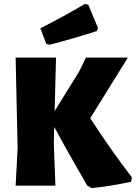

<svg xmlns="http://www.w3.org/2000/svg" viewBox="-20 -938 690 970"><path d="M646 -42 643 -20Q538 3 443 12L421 0Q319 -175 254 -297L252 -210L260 0H59L69 -190L59 -647H263L256 -377L380 -577L414 -647H626L436 -341Q528 -197 646 -42ZM426 -914 475 -797 469 -781Q337 -739 231 -712L214 -716L184 -795Q302 -855 409 -918Z"/></svg>

Font: Luna Sans Black
Style: Regular
Weight: 900
Designer: Juan Pablo del Peral
Foundry: Huerta Tipografica
Version: Version 2.001; ttfautohint (v1.5)